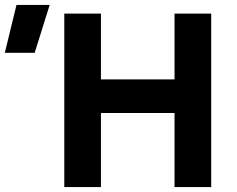

<svg xmlns="http://www.w3.org/2000/svg" viewBox="-174 -755 958 775"><path d="M85.5 0V-700H233.5V-434.5H530.5V-700H678.5V0H530.5V-299H233.5V0ZM-154.5 -542 -107.5 -735H26.5L-34 -542Z"/></svg>

Font: Geologica SemiBold
Style: Regular
Weight: 600
Designer: Sindre Bremnes, Frode Helland
Foundry: Monokrom Skriftforlag AS
Version: Version 1.010;gftools[0.9.28]